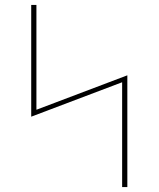

<svg xmlns="http://www.w3.org/2000/svg" viewBox="-20 -755 640 775"><path d="M473 0V-423L106 -284V-735H127V-312L494 -451V0Z"/></svg>

Font: Iosevka Curly Slab ThEx
Style: Regular
Weight: 100
Width: 7
Monospace: yes
Designer: Belleve Invis
Foundry: Belleve Invis
Version: Version 11.1.0; ttfautohint (v1.8.3)